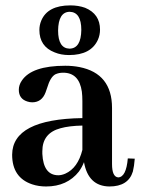

<svg xmlns="http://www.w3.org/2000/svg" viewBox="-20 -672 518 702"><path d="M379.9 9.8Q449.2 9.8 465.8 -44.9Q470.7 -64.5 472.7 -91.8L447.3 -92.8Q441.4 -24.4 412.1 -23.4Q389.6 -25.4 389.6 -72.3V-277.3Q389.6 -403.3 270.5 -426.8Q246.1 -431.6 218.8 -431.6Q95.7 -431.6 59.6 -377Q48.8 -361.3 48.8 -343.8Q48.8 -310.5 80.1 -300.8Q88.9 -297.9 97.7 -297.9Q132.8 -297.9 146.5 -334Q148.4 -338.9 152.3 -350.6Q164.1 -390.6 182.6 -400.4Q195.3 -406.2 210.9 -406.2Q269.5 -406.2 279.3 -336.9Q281.2 -321.3 281.2 -302.7V-240.2Q25.4 -236.3 24.4 -106.4Q24.4 -22.5 97.7 2Q121.1 9.8 148.4 9.8Q225.6 9.8 268.6 -44.9Q280.3 -61.5 287.1 -79.1Q302.7 8.8 379.9 9.8ZM193.4 -31.2Q138.7 -31.2 134.8 -109.4Q134.8 -114.3 134.8 -119.1Q134.8 -185.5 201.2 -203.1Q232.4 -211.9 281.2 -212.9V-124Q264.6 -57.6 218.8 -37.1Q205.1 -31.2 193.4 -31.2ZM192.4 -560.5Q193.4 -627.9 234.4 -628.9Q277.3 -627.9 277.3 -562.5Q276.4 -495.1 234.4 -494.1Q192.4 -495.1 192.4 -560.5ZM237.3 -652.3Q154.3 -652.3 130.9 -596.7Q124 -580.1 124 -562.5Q124 -502 179.7 -480.5Q203.1 -470.7 232.4 -470.7Q312.5 -470.7 337.9 -526.4Q345.7 -543.9 345.7 -563.5Q345.7 -621.1 291 -643.6Q266.6 -652.3 237.3 -652.3Z"/></svg>

Font: Abhaya Libre
Style: Bold
Weight: 700
Designer: Pushpananda Ekanayake, Sol Matas, Pathum Egodawatta
Foundry: Mooniak
Version: Version 1.050 ; ttfautohint (v1.6)